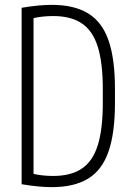

<svg xmlns="http://www.w3.org/2000/svg" viewBox="-20 -760 540 790"><path d="M193 10Q140 10 69 -2V-728Q140 -740 193 -740Q285 -740 342.5 -705Q400 -670 426.5 -594Q453 -518 453 -395V-335Q453 -213 426.5 -136.5Q400 -60 342.5 -25Q285 10 193 10ZM107 -47Q131 -41 154 -38.5Q177 -36 198 -36Q272 -36 317 -66.5Q362 -97 382.5 -163Q403 -229 403 -337V-393Q403 -501 382.5 -567Q362 -633 317 -663.5Q272 -694 198 -694Q177 -694 154 -691.5Q131 -689 107 -683L118 -702V-28Z"/></svg>

Font: M PLUS 1 Code Light
Style: Regular
Weight: 300
Designer: Coji Morishita
Foundry: UNDERFOREST DESIGN
Version: Version 1.002